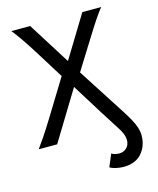

<svg xmlns="http://www.w3.org/2000/svg" viewBox="-135 -806 927 1129"><g transform="rotate(-15 328.5 -242.0)"><path d="M476.1 -712.9 319.8 -456.5 158.7 -712.9H43.9C75.7 -671.9 98.6 -642.1 161.1 -542L261.2 -380.9L129.4 -166C66.9 -64.5 49.3 -42 19.5 0H131.8L314.9 -300.3L427.2 -119.6C465.3 -58.6 493.7 -15.1 507.8 7.3C518.6 24.4 534.7 50.8 534.7 83C534.7 121.6 505.9 146.5 471.2 146.5C454.1 146.5 435.5 142.1 424.8 134.3L393.1 210C410.2 221.7 445.3 229.5 478.5 229.5C518.6 229.5 556.6 215.8 579.6 192.9C602.1 170.4 625 134.3 625 78.1C625 13.2 583 -43.9 507.8 -161.1L371.1 -373.5L476.1 -542C537.6 -640.6 560.5 -675.3 590.8 -712.9Z"/></g></svg>

Font: Andika
Style: Regular
Weight: 400
Designer: Victor Gaultney, Annie Olsen, Julie Remington, Don Collingsworth, Eric Hays
Foundry: SIL International
Version: Version 1.000